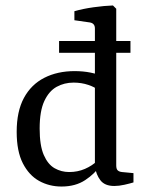

<svg xmlns="http://www.w3.org/2000/svg" viewBox="-20 -674 533 702"><path d="M196 -524H457V-481H196ZM205 8Q160 8 123 -12.5Q86 -33 63.5 -77Q41 -121 41 -192Q41 -267 67.5 -316Q94 -365 142 -389.5Q190 -414 253 -414Q284 -414 311.5 -408.5Q339 -403 354 -397L338 -345Q328 -355 303 -363.5Q278 -372 249 -372Q215 -372 187 -356.5Q159 -341 142 -304.5Q125 -268 125 -204Q125 -142 140 -107.5Q155 -73 179.5 -59Q204 -45 233 -45Q264 -45 290.5 -56.5Q317 -68 337 -87L348 -70Q327 -39 291.5 -15.5Q256 8 205 8ZM405 -642V-69Q405 -56 410.5 -51Q416 -46 426 -45L468 -41V-7Q455 -3 435 1.5Q415 6 398 6Q363 6 347 -15Q331 -36 327 -66V-570Q327 -589 308 -592L252 -600V-633Q283 -642 322.5 -647.5Q362 -653 393 -654Z"/></svg>

Font: Rasa
Style: Regular
Weight: 400
Designer: Anna Giedrys (Yrsa+Rasa design), David Brezina (Yrsa art-direction, Rasa art-direction, design)
Foundry: Rosetta Type Foundry
Version: Version 2.004